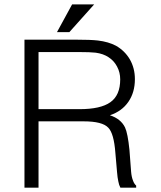

<svg xmlns="http://www.w3.org/2000/svg" viewBox="-20 -872 748 893"><path d="M93.8 1H159.2V-307.6H369.1Q456.1 -307.6 483.4 -278.3Q509.8 -252 516.6 -161.1L524.4 -71.3Q526.4 -45.9 530.3 -28.3Q533.2 -11.7 540 1H613.3V-8.8Q603.5 -17.6 598.6 -32.2Q591.8 -48.8 589.8 -73.2L582 -175.8Q574.2 -252 561.5 -279.3Q542 -319.3 491.2 -335.9Q546.9 -354.5 577.1 -398.4Q607.4 -442.4 607.4 -503.9Q607.4 -554.7 584 -595.7Q560.5 -635.7 519.5 -659.2Q484.4 -677.7 435.5 -683.6Q402.3 -687.5 333 -687.5H93.8ZM159.2 -364.3V-629.9H346.7Q399.4 -629.9 424.8 -627Q460.9 -622.1 485.4 -605.5Q510.7 -588.9 524.4 -562.5Q539.1 -535.2 539.1 -502.9Q539.1 -428.7 493.2 -396.5Q448.2 -364.3 349.6 -364.3ZM418 -851.6H315.4L245.1 -722.7H302.7Z"/></svg>

Font: Dotum
Style: Regular
Weight: 400
Version: Version 2.21